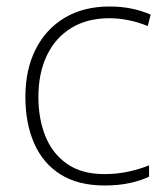

<svg xmlns="http://www.w3.org/2000/svg" viewBox="-20 -653 514 590"><path d="M302 -83Q220 -83 166 -117Q112 -151 85 -212.5Q58 -274 58 -355Q58 -439 89.5 -501.5Q121 -564 179 -598.5Q237 -633 316 -633Q353 -633 384.5 -626.5Q416 -620 443 -608L434 -573Q405 -585 374.5 -591Q344 -597 316 -597Q248 -597 199 -567Q150 -537 124 -482.5Q98 -428 98 -355Q98 -288 119.5 -234.5Q141 -181 186 -149.5Q231 -118 301 -118Q339 -118 374 -125.5Q409 -133 438 -145V-110Q413 -98 378.5 -90.5Q344 -83 302 -83Z"/></svg>

Font: Noto Sans Kannada UI ExtraLight
Style: Regular
Weight: 200
Designer: Jelle Bosma - Monotype Design Team
Foundry: Monotype Imaging Inc.
Version: Version 2.005; ttfautohint (v1.8.4.7-5d5b)